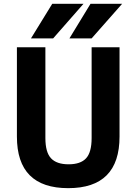

<svg xmlns="http://www.w3.org/2000/svg" viewBox="-20 -982 717 1014"><path d="M69.3 -260.7V-732.4H219.7V-252.9Q219.7 -177.7 249.5 -146Q279.3 -114.3 342.3 -114.3Q405.3 -114.3 434.6 -146Q463.9 -177.7 463.9 -252.9V-732.4H611.3V-260.7Q611.3 11.7 340.3 11.7Q69.3 11.7 69.3 -260.7ZM255.9 -961.9H420.9L260.7 -779.3H143.6ZM458 -961.9H625L463.9 -779.3H346.7Z"/></svg>

Font: Gen Shin Gothic Bold
Style: Bold
Weight: 700
Designer: [Source Han Sans]
Ryoko NISHIZUKA  (kana & ideographs); Paul D. Hunt (Latin, Greek & Cyrillic); Wenlong ZHANG  (bopomofo
Version: Version 1.002.20150607